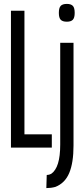

<svg xmlns="http://www.w3.org/2000/svg" viewBox="-20 -755 432 982"><path d="M36 0V-700H105V-68H245V0ZM322 -644Q300 -644 290.5 -654Q281 -664 281 -689Q281 -715 290.5 -725Q300 -735 322 -735Q343 -735 352.5 -725Q362 -715 362 -689Q362 -664 352.5 -654Q343 -644 322 -644ZM356 -536V-11Q356 78 334 130Q312 182 263 201Q241 207 217 207L219 140Q231 140 242 134Q265 118 276.5 81Q288 44 288 -16V-536Z"/></svg>

Font: Georama ExtraCondensed
Style: Regular
Weight: 400
Width: 2
Designer: Jean-Baptiste Levee
Foundry: Production Type
Version: Version 1.000